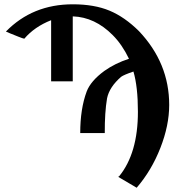

<svg xmlns="http://www.w3.org/2000/svg" viewBox="-20 -717 866 902"><path d="M535.2 113.8Q535.2 113.8 535.2 113.8ZM535.2 113.8 540 110.8Q627.9 2.9 627.9 -191.9Q627.9 -309.1 606.9 -380.9Q562 -365.7 548.8 -356Q493.7 -308.1 482.9 -254.9Q471.7 -189 472.2 -91.8H356.9Q356.9 -205.6 387.2 -287.1Q406.2 -336.9 470.2 -383.8Q521 -419.9 585.9 -440.9Q553.7 -507.8 509.8 -551.8Q425.8 -636.7 321.8 -640.1V-335H220.2V-622.1Q142.1 -591.3 94.2 -535.2Q87.4 -536.1 66.2 -544.7Q44.9 -553.2 26.9 -560.5Q8.8 -567.9 7.8 -568.8Q132.8 -696.8 321.8 -696.8Q422.9 -696.8 494.4 -667Q565.9 -637.2 632.8 -570.8Q774.9 -420.9 774.9 -224.1Q774.9 -127.9 733.4 -22Q691.9 84 622.1 165Q621.1 164.6 535.2 113.8Z"/></svg>

Font: Linux Libertine
Style: Bold
Weight: 700
Designer: Philipp H. Poll
Foundry: Philipp H. Poll
Version: Version 5.0.3